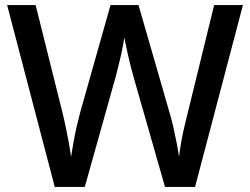

<svg xmlns="http://www.w3.org/2000/svg" viewBox="-20 -734 982 754"><path d="M934 -714 746 0H628L503 -437Q498 -455 492.5 -477Q487 -499 482 -521Q477 -543 473.5 -560.5Q470 -578 468 -587Q467 -578 464 -560.5Q461 -543 456 -521Q451 -499 445.5 -476.5Q440 -454 435 -435L313 0H195L8 -714H120L225 -293Q232 -265 238.5 -233.5Q245 -202 250.5 -172Q256 -142 259 -118Q263 -143 268.5 -174.5Q274 -206 281 -236.5Q288 -267 295 -293L414 -714H524L646 -291Q654 -265 661 -233.5Q668 -202 674 -171.5Q680 -141 683 -118Q686 -143 691 -172.5Q696 -202 703.5 -234Q711 -266 718 -294L821 -714Z"/></svg>

Font: Noto Sans Javanese Medium
Style: Regular
Weight: 500
Version: Version 2.004